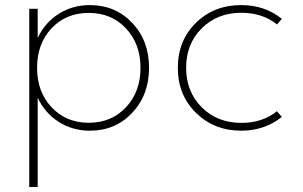

<svg xmlns="http://www.w3.org/2000/svg" viewBox="-20 -500 1194 756"><path d="M95.2 -465.3H128.4V-350.6Q157.2 -411.6 211.7 -445.8Q266.1 -480 334 -480Q434.1 -480 500.5 -409.9Q566.9 -339.8 566.9 -232.9Q566.9 -126 500.5 -55.7Q434.1 14.6 334 14.6Q266.1 14.6 211.7 -19.8Q157.2 -54.2 128.4 -115.2V236.3H95.2ZM126 -232.9Q126 -138.2 183.3 -77.4Q240.7 -16.6 329.6 -16.6Q418.5 -16.6 475.8 -77.4Q533.2 -138.2 533.2 -232.9Q533.2 -327.6 475.8 -388.4Q418.5 -449.2 329.6 -449.2Q240.2 -449.2 183.1 -388.7Q126 -328.1 126 -232.9Z M929.7 14.6Q823.2 14.6 751.7 -55.7Q680.2 -126 680.2 -232.9Q680.2 -340.3 751.5 -410.2Q822.8 -480 929.7 -480Q1022.5 -480 1089.8 -425.8L1070.8 -403.8Q1013.2 -449.7 930.7 -449.7Q835.4 -449.7 774.2 -388.4Q712.9 -327.1 712.9 -232.9Q712.9 -139.2 774.2 -77.6Q835.4 -16.1 931.2 -16.1Q1013.2 -16.1 1070.3 -62L1089.8 -39.6Q1021.5 14.6 929.7 14.6Z"/></svg>

Font: Spartan MB ExtLt
Style: Regular
Weight: 200
Designer: Matt Bailey, Mirko Velimirovic
Foundry: Matt Bailey
Version: Version 1.005